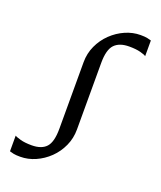

<svg xmlns="http://www.w3.org/2000/svg" viewBox="-141 -841 790 943"><g transform="rotate(20 254.0 -370.0)"><path d="M78 12Q55.5 12 43.2 9.5Q31 7 22 4V-78Q29 -73 52.5 -66.5Q76 -60 111 -60Q163 -60 187.5 -87Q212 -114 212 -183V-531Q212 -577 230.5 -617.2Q249 -657.5 280.5 -687.8Q312 -718 350.8 -735Q389.5 -752 430 -752Q452.5 -752 464.8 -749.5Q477 -747 486 -744V-662Q479.5 -667.5 456 -673.8Q432.5 -680 397 -680Q345.5 -680 320 -653Q294.5 -626 294.5 -557V-209Q294.5 -163 276.2 -122.8Q258 -82.5 226.8 -52.2Q195.5 -22 157 -5Q118.5 12 78 12Z"/></g></svg>

Font: Merriweather Light 18pt Light
Style: Regular
Weight: 300
Version: Version 2.100